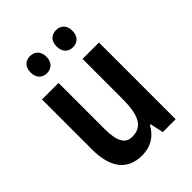

<svg xmlns="http://www.w3.org/2000/svg" viewBox="-215 -845 961 961"><g transform="rotate(-45 265.0 -364.5)"><path d="M117 -679C117 -639 141 -618 173 -618C205 -618 229 -639 229 -679C229 -718 205 -739 173 -739C141 -739 117 -719 117 -679ZM301 -679C301 -639 324 -618 357 -618C389 -618 413 -639 413 -679C413 -718 389 -739 357 -739C325 -739 301 -719 301 -679ZM465 -543H349V-267C349 -152 327 -91 249 -91C200 -91 179 -132 179 -217V-543H62V-189C62 -61 114 10 219 10C277 10 325 -17 353 -70H359L374 0H465Z"/></g></svg>

Font: Noto Sans Lao Condensed SemiBold
Style: Regular
Weight: 600
Width: 3
Designer: Monotype Design Team
Foundry: Monotype Imaging Inc.
Version: Version 2.003